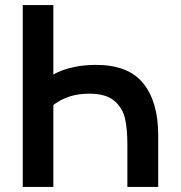

<svg xmlns="http://www.w3.org/2000/svg" viewBox="-20 -740 716 760"><path d="M191.2 -720V-400L171.8 -431.2Q201.1 -455.7 251.3 -469.4Q301.6 -483.2 359.2 -483.2Q489 -483.2 547.6 -409.5Q606.2 -335.9 606.2 -205.2V0H484.2V-168Q484.2 -231.2 474.4 -272.5Q464.7 -313.8 431.8 -341.5Q398.8 -369.2 333.3 -369.2Q279.2 -369.2 237.3 -351.2Q195.4 -333.2 176 -308.2L191.2 -368.7V0H70V-720Z"/></svg>

Font: Hauora
Style: Regular
Weight: 400
Designer: Wayne Shih
Foundry: WCYS
Version: Version 1.001